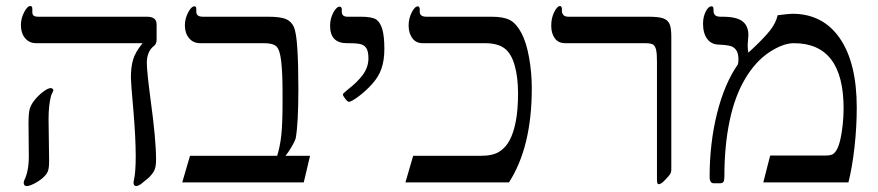

<svg xmlns="http://www.w3.org/2000/svg" viewBox="-20 -609 2932 641"><path d="M502.9 -477.1Q502.9 -461.4 493.2 -455.1Q470.2 -436.5 470.2 -398.9Q470.2 -371.1 482.9 -274.9Q501 -142.6 501 -77.1Q501 -56.2 497.3 -45.7Q493.7 -35.2 486.6 -26.9Q479.5 -18.6 478.8 -17.8Q478 -17.1 477.5 -16.6Q477.1 -16.1 476.3 -15.6Q475.6 -15.1 450.2 5.9Q439.9 12.2 435.1 12.2Q425.8 12.2 425.8 0L427.2 -8.3Q433.1 -33.7 433.1 -87.9Q433.1 -147.9 425.3 -240.7Q417 -333 417 -350.1Q417 -384.8 424.3 -409.9Q431.6 -435.1 456.1 -464.8H101.1Q77.6 -464.8 63.7 -481.7Q49.8 -498.5 49.8 -524.9Q49.8 -547.4 60.5 -568.1Q71.3 -588.9 81.1 -588.9Q87.9 -588.9 87.9 -580.1V-568.8Q87.9 -560.5 92.3 -556.9Q96.7 -553.2 107.9 -553.2H470.2Q502.9 -553.2 502.9 -527.8ZM158.2 -308.1Q158.2 -305.7 150.9 -291Q142.1 -258.8 142.1 -211.9L144 -71.8Q144 -47.4 139.6 -36.6Q135.3 -25.9 122.6 -14.9Q109.9 -3.9 93.8 4.2Q77.6 12.2 69.8 12.2Q59.1 12.2 59.1 1L60.5 -5.9Q76.2 -37.1 76.2 -86.9L75.2 -196.8Q75.2 -230.5 79.1 -244.9Q83 -259.3 95.7 -275.1Q108.4 -291 124.5 -303Q140.6 -314.9 148.9 -314.9Q151.9 -314.9 155 -313Q158.2 -311 158.2 -308.1Z M994.1 0H588.4L614.3 -88.9H905.3Q915 -119.6 919.2 -158Q923.3 -196.3 923.3 -269V-302.2Q923.3 -364.3 918.9 -403.3Q914.6 -442.4 903.1 -453.6Q891.6 -464.8 862.3 -464.8H648.4Q625 -464.8 611.1 -481.7Q597.2 -498.5 597.2 -523.9Q597.2 -546.4 607.9 -567.1Q618.7 -587.9 629.4 -587.9Q635.3 -587.9 635.3 -579.1V-569.8Q635.3 -553.2 657.2 -553.2H874Q915.5 -553.2 933.8 -545.7Q952.1 -538.1 960.7 -519.8Q969.2 -501.5 972.7 -447.3Q976.1 -393.1 976.1 -313Q976.1 -196.3 967.3 -147.9Q964.4 -136.7 952.9 -117.7Q941.4 -98.6 933.1 -88.9H1015.1Z M1263.2 -445.8Q1263.2 -407.7 1253.4 -379.6Q1243.7 -351.6 1221.4 -327.4Q1199.2 -303.2 1175.8 -286.1Q1152.3 -269 1145 -269Q1140.6 -269 1132.8 -279.1Q1125 -289.1 1125 -293Q1125 -296.9 1129.4 -299.8L1140.1 -309.1Q1173.8 -335 1191.9 -360.1Q1210 -385.3 1210 -414.1Q1210 -434.6 1204.6 -445.3Q1199.2 -456.1 1187.7 -460.4Q1176.3 -464.8 1145 -464.8H1138.2Q1082 -464.8 1082 -522.9Q1082 -546.9 1092.8 -566.9Q1103.5 -586.9 1114.3 -586.9Q1116.7 -586.9 1118.9 -584.5Q1121.1 -582 1121.1 -579.1V-569.8Q1121.1 -553.2 1140.1 -553.2H1184.1Q1223.1 -553.2 1236.6 -543.5Q1250 -533.7 1256.6 -510.5Q1263.2 -487.3 1263.2 -445.8Z M1755.4 -314Q1755.4 -118.2 1679.2 0H1333.5L1359.4 -88.9H1586.4Q1625 -88.9 1646.7 -102.5Q1668.5 -116.2 1681.6 -141.1Q1694.8 -166 1702.1 -204.3Q1709.5 -242.7 1709.5 -297.9Q1709.5 -351.1 1698.2 -390.9Q1687 -430.7 1664.1 -447.8Q1641.1 -464.8 1599.1 -464.8H1391.1Q1368.7 -464.8 1356.4 -481.7Q1344.2 -498.5 1344.2 -523.9Q1344.2 -546.9 1354.5 -567.4Q1364.7 -587.9 1375.5 -587.9Q1377.9 -587.9 1379.6 -585Q1381.3 -582 1381.3 -579.1V-569.8Q1381.3 -553.2 1403.3 -553.2H1620.1Q1661.1 -553.2 1682.4 -542Q1703.6 -530.8 1720.5 -499.3Q1737.3 -467.8 1746.3 -417.2Q1755.4 -366.7 1755.4 -314Z M2221.2 -43.9Q2221.2 -34.2 2217.3 -27.8Q2213.4 -21.5 2200 -7.8Q2186.5 5.9 2180.2 5.9Q2175.8 5.9 2174.6 2.2Q2173.3 -1.5 2173.3 -14.2V-402.8Q2173.3 -430.2 2170.4 -442.6Q2167.5 -455.1 2160.6 -460Q2153.8 -464.8 2132.3 -464.8H1867.2Q1843.8 -464.8 1832 -481.4Q1820.3 -498 1820.3 -522.9Q1820.3 -548.8 1830.3 -568.8Q1840.3 -588.9 1850.1 -588.9Q1852.5 -588.9 1854.2 -585.9Q1856 -583 1856 -580.1V-570.8Q1856 -565.4 1860.6 -559.3Q1865.2 -553.2 1877.9 -553.2H2143.1Q2178.7 -553.2 2193.8 -547.9Q2209 -542.5 2215.1 -529.5Q2221.2 -516.6 2221.2 -485.8Z M2840.3 -250Q2840.3 -185.1 2832.8 -117.7Q2825.2 -50.3 2812.5 0H2528.3L2551.3 -89.8H2736.3Q2752.4 -89.8 2760 -94Q2767.6 -98.1 2774.2 -110.4Q2780.8 -122.6 2785.6 -143.6Q2790.5 -164.6 2793.5 -193.1Q2796.4 -221.7 2796.4 -247.1Q2796.4 -464.8 2630.4 -464.8Q2594.2 -464.8 2548.3 -434.6Q2502.4 -404.3 2467.8 -346.2Q2433.1 -288.1 2415.8 -205.1Q2398.4 -122.1 2398.4 -20Q2398.4 -7.3 2395.5 -2.2Q2392.6 2.9 2383.3 2.9H2363.3Q2349.1 2.9 2349.1 -18.1Q2349.1 -131.8 2374 -231Q2398.9 -330.1 2443.4 -394Q2445.3 -398.9 2445.3 -411.1Q2445.3 -428.7 2439.5 -439Q2433.6 -449.2 2422.9 -453.9Q2412.1 -458.5 2381.3 -460Q2355.5 -460 2341.3 -478.8Q2327.1 -497.6 2327.1 -529.8Q2327.1 -552.2 2335.9 -570.1Q2344.7 -587.9 2355.5 -587.9Q2359.4 -587.9 2360.8 -585.2Q2362.3 -582.5 2362.3 -571.8Q2362.3 -553.2 2385.3 -553.2H2392.1Q2438.5 -553.2 2458.5 -538.1Q2478.5 -522.9 2478.5 -492.2L2476.1 -458Q2476.1 -444.3 2478.5 -433.1Q2529.8 -480.5 2550.3 -506.6Q2570.8 -532.7 2576.2 -558.1Q2613.8 -563 2625.5 -563Q2727.5 -563 2783.9 -481Q2840.3 -398.9 2840.3 -250Z"/></svg>

Font: Tinos
Style: Regular
Weight: 400
Designer: Steve Matteson
Foundry: Monotype Imaging Inc.
Version: Version 1.23